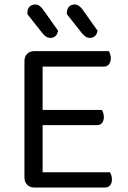

<svg xmlns="http://www.w3.org/2000/svg" viewBox="-20 -836 571 856"><path d="M89 -366H170V-8Q166 -7 155 -3.5Q144 0 133 0Q113 0 101 -12.5Q89 -25 89 -44ZM170 -248 89 -249V-564Q89 -584 101 -596Q113 -608 133 -608Q144 -608 155 -605Q166 -602 170 -600ZM133 -278V-346H434Q437 -342 440 -333Q443 -324 443 -314Q443 -298 435 -288Q427 -278 412 -278ZM133 0V-68H470Q473 -64 476 -55.5Q479 -47 479 -36Q479 -20 471 -10Q463 0 448 0ZM133 -539V-608H465Q468 -604 471 -595Q474 -586 474 -576Q474 -560 466 -549.5Q458 -539 443 -539ZM170 -687 102 -773V-776Q102 -797 112 -806.5Q122 -816 137 -816Q148 -816 156.5 -809.5Q165 -803 171 -795L239 -699Q236 -683 227 -675Q218 -667 205 -667Q194 -667 185 -673Q176 -679 170 -687ZM346 -687 278 -773V-776Q278 -796 287.5 -806Q297 -816 313 -816Q324 -816 332.5 -809.5Q341 -803 347 -795L415 -699Q412 -683 403 -675Q394 -667 381 -667Q370 -667 361.5 -673Q353 -679 346 -687Z"/></svg>

Font: Baloo Bhaina 2
Style: Regular
Weight: 400
Designer: Yesha Goshar, Manish Minz, Shuchita Grover and Ek Type
Foundry: Ek Type
Version: Version 1.700